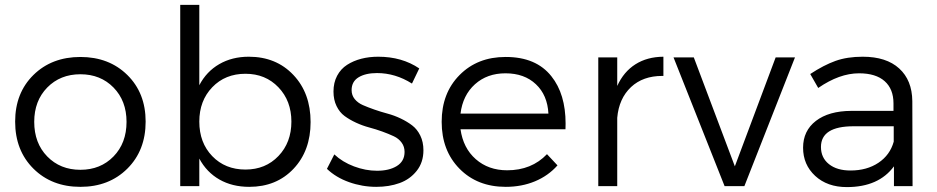

<svg xmlns="http://www.w3.org/2000/svg" viewBox="-20 -762 3834 786"><path d="M42 -264.2Q42 -381.3 116.9 -455.1Q191.9 -528.8 309.1 -528.8Q426.3 -528.8 501.2 -455.1Q576.2 -381.3 576.2 -264.2Q576.2 -146 501.2 -71.5Q426.3 2.9 309.1 2.9Q191.9 2.9 116.9 -71.5Q42 -146 42 -264.2ZM120.1 -263.2Q120.1 -176.3 173.3 -121.6Q226.6 -66.9 309.1 -66.9Q391.6 -66.9 444.8 -121.6Q498 -176.3 498 -263.2Q498 -349.1 444.8 -403.6Q391.6 -458 309.1 -458Q226.6 -458 173.3 -403.6Q120.1 -349.1 120.1 -263.2Z M717.8 0V-742.2H795.9V-413.1Q825.2 -469.2 877.7 -499.5Q930.2 -529.8 998.5 -529.8Q1110.4 -529.8 1180.9 -455.3Q1251.5 -380.9 1251.5 -262.2Q1251.5 -145 1181.6 -71Q1111.8 2.9 1000.5 2.9Q930.7 2.9 878.2 -27.1Q825.7 -57.1 795.9 -112.8V0ZM795.9 -264.2Q795.9 -177.7 848.9 -122.8Q901.9 -67.9 984.9 -67.9Q1066.9 -67.9 1119.9 -123.3Q1172.9 -178.7 1172.9 -264.2Q1172.9 -349.1 1119.9 -404.5Q1066.9 -460 984.9 -460Q901.9 -460 848.9 -404.8Q795.9 -349.6 795.9 -264.2Z M1318.4 -70.8 1348.6 -129.9Q1381.8 -98.6 1429.2 -80.8Q1476.6 -63 1523.4 -63Q1572.8 -63 1604 -82Q1636.2 -101.6 1636.2 -140.1Q1636.2 -161.6 1624.5 -177.7Q1612.3 -194.8 1591.8 -204.3Q1571.3 -213.9 1545.2 -223.4Q1519 -232.9 1491.5 -240.2Q1463.9 -247.6 1437.5 -259.8Q1411.1 -272 1390.6 -287.1Q1370.1 -302.2 1357.7 -327.9Q1345.2 -353.5 1345.2 -387.2Q1345.2 -423.8 1360.1 -451.9Q1375 -480 1400.9 -496.6Q1426.8 -513.2 1459 -521.5Q1491.2 -529.8 1528.3 -529.8Q1625.5 -529.8 1696.3 -481.9L1666.5 -419.9Q1598.6 -462.9 1523.4 -462.9Q1476.6 -462.9 1448 -445.6Q1419.4 -428.2 1419.4 -393.1Q1419.4 -372.1 1432.1 -356.4Q1444.8 -340.8 1465.3 -331.8Q1485.8 -322.8 1512.5 -313.5Q1539.1 -304.2 1566.4 -296.9Q1593.8 -289.6 1620.4 -276.9Q1647 -264.2 1667.5 -248.5Q1688 -232.9 1700.7 -206.8Q1713.4 -180.7 1713.4 -147Q1713.4 -97.2 1685.8 -62.5Q1658.2 -27.8 1615.7 -12.5Q1573.2 2.9 1520.5 2.9Q1462.9 2.9 1408.9 -16.4Q1355 -35.6 1318.4 -70.8Z M2049.3 -528.8Q2049.3 -528.8 2050.8 -528.8Q2174.8 -528.8 2237.3 -449.7Q2295.4 -377 2295.4 -255.9Q2295.4 -244.6 2294.9 -232.9H1865.2Q1876 -155.8 1927.7 -110.4Q1979.5 -64.9 2056.2 -64.9Q2156.2 -64.9 2219.2 -130.9L2262.2 -85Q2224.6 -42.5 2170.2 -19.8Q2115.7 2.9 2050.3 2.9Q1934.1 2.9 1861.1 -71.3Q1788.1 -145.5 1788.1 -263.2Q1788.1 -380.9 1861.3 -454.8Q1934.6 -528.8 2049.3 -528.8ZM1865.2 -296.9H2225.1Q2221.2 -372.6 2173.8 -417.2Q2126.5 -461.9 2049.3 -461.9Q1974.1 -461.9 1924.3 -417Q1874.5 -372.1 1865.2 -296.9Z M2429.2 0V-526.9H2506.8V-410.2Q2533.2 -468.3 2581.3 -498.8Q2629.4 -529.3 2695.8 -529.8V-451.2Q2693.4 -451.2 2690.9 -451.2Q2612.3 -451.2 2563.5 -405.8Q2513.7 -358.9 2506.8 -279.8V0Z M2737.3 -526.9H2820.3L2988.3 -81.1L3155.3 -526.9H3234.4L3027.3 0H2946.3Z M3464.8 -308.1H3637.7V-338.9Q3637.7 -397.5 3601.6 -429.7Q3565.4 -461.9 3496.6 -461.9Q3416.5 -461.9 3329.6 -401.9L3296.9 -459Q3352.5 -495.6 3400.4 -512.7Q3448.2 -529.8 3511.7 -529.8Q3608.4 -529.8 3661.1 -481.7Q3713.9 -433.6 3714.8 -348.1L3715.8 0H3639.6V-81.1Q3577.1 3.9 3446.8 3.9Q3366.7 3.9 3317.1 -42Q3267.6 -87.9 3267.6 -157.2Q3267.6 -226.6 3320.1 -267.1Q3372.6 -307.6 3464.8 -308.1ZM3340.8 -160.2Q3340.8 -116.2 3373.5 -90.1Q3406.2 -64 3461.9 -64Q3528.8 -64 3576.2 -95.7Q3623.5 -127.4 3638.7 -182.1V-245.1H3474.6Q3340.8 -245.1 3340.8 -160.2Z"/></svg>

Font: Montserrat Light
Style: Regular
Weight: 300
Designer: Julieta Ulanovsky
Foundry: Julieta Ulanovsky
Version: Version 1.000;PS 002.000;hotconv 1.0.70;makeotf.lib2.5.58329